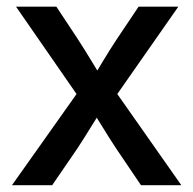

<svg xmlns="http://www.w3.org/2000/svg" viewBox="-20 -542 566 562"><path d="M15.1 0 228.5 -301.3 227.5 -232.9 26.9 -522.5H145L207 -428.7Q228.5 -395.5 247.8 -363.5Q267.1 -331.5 286.6 -299.8H242.7Q262.7 -331.5 281.7 -363.5Q300.8 -395.5 322.8 -428.7L385.7 -522.5H502L299.3 -232.4L299.8 -300.3L510.7 0H392.6L320.3 -106.9Q298.8 -139.6 280 -170.4Q261.2 -201.2 241.7 -231.9H284.7Q265.1 -201.2 246.3 -170.4Q227.5 -139.6 206.1 -106.9L132.8 0Z"/></svg>

Font: Inter 28pt Medium
Style: Regular
Weight: 500
Designer: Rasmus Andersson
Foundry: rsms
Version: Version 4.001;git-66647c0bb